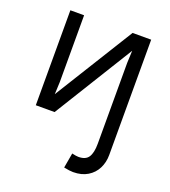

<svg xmlns="http://www.w3.org/2000/svg" viewBox="-130 -565 790 893"><g transform="rotate(20 265.0 -118.5)"><path d="M465 0H397V-330L401 -424L418 -421L158 0H65V-470H133V-140L129 -46L112 -49L373 -470H465ZM334 233Q317 233 288 227L301 153Q322 158 333 158Q369 158 383 136Q397 114 397 70V-1H465V101Q465 137 450 167Q435 197 405.5 215Q376 233 334 233Z"/></g></svg>

Font: Kreadon
Style: Regular
Weight: 400
Designer: kohakuno
Foundry: StudioGnu
Version: Version 1.000;Glyphs 3.1.2 (3151)